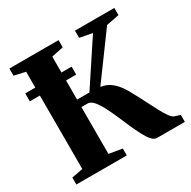

<svg xmlns="http://www.w3.org/2000/svg" viewBox="-164 -904 1062 1065"><g transform="rotate(-30 367.0 -371.5)"><path d="M28.5 0V-44.5L100 -58V-681L28.5 -697V-743H343.5V-697L267.5 -681V-406H346.5L528.5 -681.5L448.5 -697V-743H700.5V-697L618.5 -681L414.5 -402.5Q448 -397.5 472.5 -380.8Q497 -364 518 -335.8Q539 -307.5 559 -267.5Q578.5 -232 596.2 -196.2Q614 -160.5 630.5 -130Q647 -99.5 661.5 -79.5Q676 -59.5 688 -56L723.5 -44.5V0H545Q528 0 511.8 -18.2Q495.5 -36.5 479.5 -67Q463.5 -97.5 447.5 -134.2Q431.5 -171 415.5 -208Q398.5 -247 380.8 -281.5Q363 -316 344.8 -337Q326.5 -358 307 -358H267.5V-58L351.5 -44V0ZM332.5 -579.5V-528.5H35.5V-579.5Z"/></g></svg>

Font: Merriweather 72pt ExtraBold
Style: Regular
Weight: 800
Version: Version 2.100